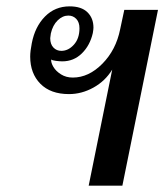

<svg xmlns="http://www.w3.org/2000/svg" viewBox="-20 -584 517 604"><path d="M333 -365Q311 -329 274 -308.5Q237 -288 197 -288Q139 -288 107 -320.5Q75 -353 75 -406Q75 -423 80 -448Q90 -500 121.5 -532Q153 -564 199 -564Q236 -564 255 -545.5Q274 -527 274 -497Q274 -492 272 -480Q263 -441 237.5 -416Q212 -391 176 -391Q168 -391 156 -392.5Q144 -394 141 -397Q140 -387 148 -373.5Q156 -360 172 -350Q188 -340 209 -340Q259 -340 302 -383.5Q345 -427 358 -492L371 -553H477L365 0H259ZM230 -495Q230 -514 220 -524.5Q210 -535 195 -535Q177 -535 161.5 -520Q146 -505 140 -479Q138 -467 138 -464Q138 -445 148 -434.5Q158 -424 173 -424Q195 -424 212.5 -443.5Q230 -463 230 -495Z"/></svg>

Font: Trirong Medium
Style: Italic
Weight: 500
Italic angle: -12°
Designer: Katatrad Team
Foundry: CadsonDemak
Version: Version 1.001